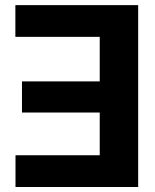

<svg xmlns="http://www.w3.org/2000/svg" viewBox="-20 -748 620 768"><path d="M41.5 -727.5H532.7V0H42V-127H378.9V-297.9H67.9V-422.4H378.9V-600.6H41.5Z"/></svg>

Font: Inter Tight Stencil
Style: Bold
Weight: 700
Designer: Rasmus Andersson
Foundry: rsms
Version: Version 3.004;Glyphs 3.1.2 (3151)